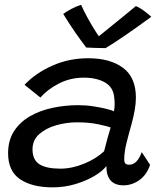

<svg xmlns="http://www.w3.org/2000/svg" viewBox="-20 -776 688 806"><path d="M201 10.5Q115 10.5 64.5 -23.5Q14 -57.5 14 -132.5Q14 -187 38.8 -225.2Q63.5 -263.5 105.5 -287.8Q147.5 -312 200 -323.2Q252.5 -334.5 308 -334.5Q341 -334.5 373 -329.5Q405 -324.5 428.2 -318.5Q451.5 -312.5 458.5 -309Q463.5 -337 459.5 -366.5Q456 -409.5 420.8 -429.8Q385.5 -450 332.5 -450Q274.5 -450 226.5 -425Q178.5 -400 149.5 -366.5L83 -420Q128.5 -468.5 198.8 -500Q269 -531.5 350 -531.5Q442 -531.5 496.2 -491.5Q550.5 -451.5 550.5 -366Q550.5 -342 545.5 -313.8Q540.5 -285.5 532.5 -256Q521 -216 511.2 -176.5Q501.5 -137 501.5 -108Q501.5 -93.5 507 -89Q512.5 -84.5 522.5 -84.5Q556 -84.5 575 -137.5L610 -84Q596 -42 565 -20Q534 2 498.5 2Q426.5 2 426.5 -79Q411.5 -58.5 377.5 -38Q343.5 -17.5 297.5 -3.5Q251.5 10.5 201 10.5ZM233.5 -68Q282 -68 332.8 -88.8Q383.5 -109.5 417 -141Q432 -200.5 444.5 -241Q431.5 -246 393 -254.2Q354.5 -262.5 303 -262.5Q259 -262.5 216 -250.2Q173 -238 144.8 -213Q116.5 -188 116.5 -149Q116.5 -105 145.5 -86.5Q174.5 -68 233.5 -68ZM550.5 -750.5Q568.5 -743 589.2 -727Q610 -711 615 -705.5Q547 -655.5 494.8 -620.2Q442.5 -585 423 -574Q405 -574 380.8 -574.8Q356.5 -575.5 342 -576.5Q318 -608 294.2 -642.2Q270.5 -676.5 245.5 -717.5Q258 -727 279.5 -738.5Q301 -750 320.5 -756Q331 -731.5 346 -704.2Q361 -677 374.5 -655Q388 -633 395 -624Q410 -636 437.2 -658Q464.5 -680 495 -705Q525.5 -730 550.5 -750.5Z"/></svg>

Font: Grandstander
Style: Italic
Weight: 400
Italic angle: -15°
Designer: Tyler Finck
Foundry: Etcetera Type Co
Version: Version 1.200; ttfautohint (v1.8.3)